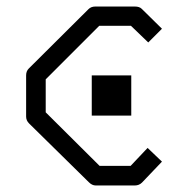

<svg xmlns="http://www.w3.org/2000/svg" viewBox="-20 -617 580 588"><path d="M261 -386H382V-263H261ZM476 -529 434 -487 381 -538H284L120 -374V-273L285 -109H380L432 -164L476 -122L415 -58Q406 -49 393 -49H273Q262 -49 252 -59L69 -239Q60 -248 60 -260V-386Q60 -399 68 -407L251 -589Q259 -597 272 -597H393Q407 -597 414 -590Z"/></svg>

Font: 3270 Nerd Font Mono
Style: Regular
Weight: 400
Monospace: yes
Version: Version 3.0.1;Nerd Fonts 3.0.0